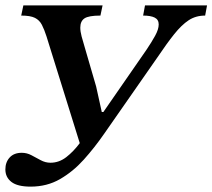

<svg xmlns="http://www.w3.org/2000/svg" viewBox="-20 -677 791 715"><path d="M94 18Q45 18 22.5 0.5Q0 -17 0 -46Q0 -73 16 -90.5Q32 -108 61 -108Q80 -108 97 -99Q114 -90 131.5 -80.5Q149 -71 168 -71Q200 -71 227 -92Q254 -113 277 -144L153 -542Q145 -567 136 -584.5Q127 -602 110 -610.5Q93 -619 59 -619L67 -657H362L354 -619Q310 -619 294.5 -608.5Q279 -598 279 -574Q279 -560 284 -541Q289 -522 299 -489L338 -355L359 -260H365L525 -491Q544 -519 557.5 -543.5Q571 -568 571 -586Q571 -604 556 -611.5Q541 -619 513 -619L520 -657H751L744 -619Q709 -619 682.5 -601.5Q656 -584 628.5 -549.5Q601 -515 566 -463L368 -179Q332 -127 292 -82.5Q252 -38 203.5 -10Q155 18 94 18Z"/></svg>

Font: STIX Two Text SemiBold
Style: Italic
Weight: 600
Italic angle: -12°
Designer: Ross Mills, John Hudson & Paul Hanslow, Tiro Typeworks Ltd; with prior portions MicroPress Inc. and Coen Hoffman, Elsevi
Foundry: Tiro Typeworks Ltd
Version: Version 2.13 b171